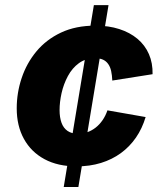

<svg xmlns="http://www.w3.org/2000/svg" viewBox="-20 -748 635 768"><path d="M234.9 0 355.5 -727.5H414.1L293.5 0ZM286.6 -82.5Q211.4 -82.5 158 -111.3Q104.5 -140.1 75.7 -192.4Q46.9 -244.6 46.9 -314.5Q46.9 -377 66.7 -436Q86.4 -495.1 125.7 -542.5Q165 -589.8 224.1 -617.7Q283.2 -645.5 361.8 -645.5Q414.6 -645.5 457 -631.8Q499.5 -618.2 529.8 -592.8Q560.1 -567.4 575.7 -531.5Q591.3 -495.6 590.3 -451.2L429.2 -425.8Q428.2 -447.3 424.6 -463.9Q420.9 -480.5 412.8 -491.9Q404.8 -503.4 392.1 -509.3Q379.4 -515.1 360.8 -515.1Q322.8 -515.1 295.7 -495.4Q268.6 -475.6 251.5 -443.6Q234.4 -411.6 226.3 -375.7Q218.3 -339.8 218.3 -307.6Q218.3 -278.3 226.1 -256.8Q233.9 -235.4 250.5 -224.1Q267.1 -212.9 292.5 -212.9Q311.5 -212.9 329.3 -219.2Q347.2 -225.6 362.5 -237.5Q377.9 -249.5 390.1 -267.1Q402.3 -284.7 409.7 -306.6L562.5 -279.8Q548.8 -233.9 523.7 -197.5Q498.5 -161.1 463.4 -135.5Q428.2 -109.9 383.8 -96.2Q339.4 -82.5 286.6 -82.5Z"/></svg>

Font: Inter ExtraBold
Style: Italic
Weight: 800
Italic angle: -9.3988°
Designer: Rasmus Andersson
Foundry: rsms
Version: Version 4.001;git-66647c0bb